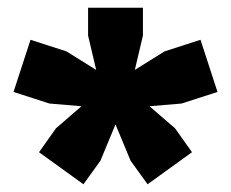

<svg xmlns="http://www.w3.org/2000/svg" viewBox="-20 -828 598 497"><path d="M367 -553 433 -496 477 -434 362 -351 318 -412 279 -506 240 -412 196 -351 81 -434 125 -496 191 -553 108 -560 15 -590 59 -725 152 -695 229 -647 208 -736V-808H350V-736L329 -647L406 -695L499 -725L543 -590L450 -560Z"/></svg>

Font: Encode Sans Expanded Black
Style: Regular
Weight: 900
Width: 7
Designer: Multiple Designers
Foundry: Impallari Type
Version: Version 2.000